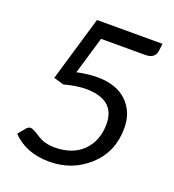

<svg xmlns="http://www.w3.org/2000/svg" viewBox="-132 -819 844 930"><g transform="rotate(20 290.0 -354.0)"><path d="M272 -384.3Q228 -384.3 162.1 -367.2L110.4 -382.3L209 -716.3H546.9L542 -678.7Q536.6 -637.2 486.3 -637.2H258.8L201.7 -444.3Q257.3 -456.5 306.6 -456.5Q404.8 -456.5 458.7 -404.5Q512.7 -352.5 512.7 -269Q512.7 -146.5 428.2 -69.3Q343.8 7.8 225.1 7.8Q106 7.8 34.2 -66.4L64.5 -103.5Q75.2 -115.7 86.9 -115.7Q98.6 -115.7 136.5 -90.8Q174.3 -65.9 226.1 -65.9Q319.3 -65.9 372.1 -119.1Q424.8 -172.4 424.8 -257.8Q424.8 -384.3 272 -384.3Z"/></g></svg>

Font: Lato-Italic
Style: Italic
Weight: 400
Italic angle: -7°
Designer: Lukasz Dziedzic
Foundry: tyPoland Lukasz Dziedzic
Version: Version 1.104; Western+Polish opensource